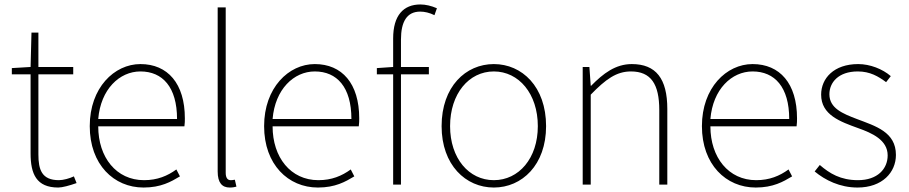

<svg xmlns="http://www.w3.org/2000/svg" viewBox="-20 -827 4073 860"><path d="M241 13C259 13 292 4 323 -7L311 -37C292 -28 264 -20 244 -20C167 -20 152 -67 152 -135V-494H308V-527H152V-681H121L117 -527L33 -522V-494H117V-140C117 -48 143 13 241 13Z M623 13C701 13 746 -13 786 -37L770 -68C730 -39 685 -20 625 -20C501 -20 420 -122 420 -261H806C808 -275 808 -286 808 -297C808 -453 731 -540 609 -540C492 -540 382 -434 382 -262C382 -90 490 13 623 13ZM420 -294C431 -427 515 -507 609 -507C708 -507 773 -437 773 -294Z M1009 13C1024 13 1030 11 1039 9L1032 -22C1021 -20 1017 -20 1013 -20C999 -20 991 -31 991 -53V-794H955V-59C955 -8 975 13 1009 13Z M1404 13C1482 13 1527 -13 1567 -37L1551 -68C1511 -39 1466 -20 1406 -20C1282 -20 1201 -122 1201 -261H1587C1589 -275 1589 -286 1589 -297C1589 -453 1512 -540 1390 -540C1273 -540 1163 -434 1163 -262C1163 -90 1271 13 1404 13ZM1201 -294C1212 -427 1296 -507 1390 -507C1489 -507 1554 -437 1554 -294Z M1668 -494H1741V0H1776V-494H1901V-527H1776V-650C1776 -729 1802 -775 1862 -775C1882 -775 1904 -770 1926 -759L1937 -790C1912 -801 1886 -807 1863 -807C1787 -807 1741 -758 1741 -655V-527L1668 -522Z M2192 13C2318 13 2426 -88 2426 -262C2426 -439 2318 -540 2192 -540C2066 -540 1958 -439 1958 -262C1958 -88 2066 13 2192 13ZM2192 -20C2080 -20 1996 -118 1996 -262C1996 -407 2080 -507 2192 -507C2304 -507 2389 -407 2389 -262C2389 -118 2304 -20 2192 -20Z M2590 0H2626V-403C2693 -472 2741 -507 2806 -507C2896 -507 2933 -450 2933 -334V0H2969V-339C2969 -475 2918 -540 2810 -540C2737 -540 2682 -498 2628 -443H2626L2620 -527H2590Z M3365 13C3443 13 3488 -13 3528 -37L3512 -68C3472 -39 3427 -20 3367 -20C3243 -20 3162 -122 3162 -261H3548C3550 -275 3550 -286 3550 -297C3550 -453 3473 -540 3351 -540C3234 -540 3124 -434 3124 -262C3124 -90 3232 13 3365 13ZM3162 -294C3173 -427 3257 -507 3351 -507C3450 -507 3515 -437 3515 -294Z M3821 13C3932 13 3993 -55 3993 -133C3993 -236 3902 -262 3818 -294C3755 -318 3695 -342 3695 -405C3695 -457 3735 -507 3822 -507C3877 -507 3914 -485 3949 -459L3970 -486C3933 -518 3877 -540 3824 -540C3715 -540 3658 -476 3658 -403C3658 -312 3744 -282 3824 -253C3886 -231 3956 -200 3956 -131C3956 -71 3911 -20 3823 -20C3745 -20 3696 -50 3652 -88L3629 -59C3676 -20 3742 13 3821 13Z"/></svg>

Font: Noto Sans CJK HK Thin
Style: Regular
Weight: 100
Designer: Ryoko NISHIZUKA 西塚涼子 (kana, bopomofo & ideographs); Paul D. Hunt (Latin, Greek & Cyrillic); Sandoll Communications 산돌커뮤니
Foundry: Adobe
Version: Version 2.004;hotconv 1.0.118;makeotfexe 2.5.65603